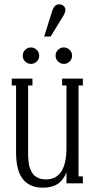

<svg xmlns="http://www.w3.org/2000/svg" viewBox="-20 -847 442 887"><path d="M274.9 -777.8 213.9 -678.2H184.1L222.2 -799.8Q231.9 -827.1 252.9 -827.1Q265.1 -827.1 273.7 -819.8Q282.2 -812.5 282.2 -800.8Q282.2 -791 274.9 -777.8ZM149.7 -562.7Q138.2 -551.8 123 -551.8Q107.9 -551.8 96.4 -562.7Q85 -573.7 85 -589.8Q85 -606 96.4 -616.9Q107.9 -627.9 123 -627.9Q138.2 -627.9 149.7 -616.9Q161.1 -606 161.1 -589.8Q161.1 -573.7 149.7 -562.7ZM248.3 -562.7Q236.8 -573.7 236.8 -589.8Q236.8 -606 248.3 -616.9Q259.8 -627.9 274.9 -627.9Q290 -627.9 301.5 -616.9Q313 -606 313 -589.8Q313 -573.7 301.5 -562.7Q290 -551.8 274.9 -551.8Q259.8 -551.8 248.3 -562.7ZM362.8 -483.9V-452.1H342.8V-32.2H362.8V0H287.1V-50.8Q272.9 -14.6 246.6 2.7Q220.2 20 178.2 20Q117.2 20 85.7 -19.3Q54.2 -58.6 54.2 -145V-452.1H34.2V-483.9H129.9V-452.1H109.9V-145Q109.9 -131.8 110.1 -124Q110.4 -116.2 111.8 -101.1Q113.3 -85.9 116.2 -76.4Q119.1 -66.9 125.2 -54.7Q131.3 -42.5 139.6 -35.4Q147.9 -28.3 161.4 -23.2Q174.8 -18.1 191.9 -18.1Q287.1 -18.1 287.1 -165V-452.1H267.1V-483.9Z"/></svg>

Font: Margherita Light
Style: Regular
Weight: 300
Designer: James Puckett
Foundry: Dunwich Type Founders
Version: Version 1.008;hotconv 1.0.109;makeotfexe 2.5.65596